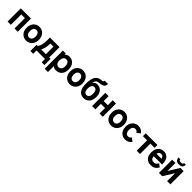

<svg xmlns="http://www.w3.org/2000/svg" viewBox="580 -2883 5228 5228"><g transform="rotate(45 3193.5 -269.0)"><path d="M58 0V-509H451V0H325V-400H184V0Z M778 11Q711 11 657.5 -21.5Q604 -54 573.5 -112.5Q543 -171 543 -250Q543 -330 573.5 -389Q604 -448 657.5 -480.5Q711 -513 778 -513Q846 -513 899 -480.5Q952 -448 982.5 -389Q1013 -330 1013 -250Q1013 -171 982.5 -112.5Q952 -54 899 -21.5Q846 11 778 11ZM778 -107Q826 -107 856.5 -143.5Q887 -180 887 -250Q887 -321 856.5 -358Q826 -395 778 -395Q730 -395 700.5 -358Q671 -321 671 -250Q671 -180 700.5 -143.5Q730 -107 778 -107Z M1064 127V-109H1110Q1147 -165 1164 -232Q1181 -299 1181 -402V-509H1551V-109H1606V127H1499V0H1172V127ZM1243 -109H1424V-400H1306Q1304 -316 1289.5 -244.5Q1275 -173 1243 -109Z M1681 194V-507H1790L1796 -462Q1847 -519 1922 -519Q1990 -519 2043 -488.5Q2096 -458 2126.5 -398Q2157 -338 2157 -248Q2157 -165 2126.5 -107Q2096 -49 2043 -19Q1990 11 1922 11Q1857 11 1807 -34V194ZM1917 -103Q1965 -103 1997.5 -139Q2030 -175 2030 -248Q2030 -330 1997.5 -367.5Q1965 -405 1917 -405Q1869 -405 1837 -366.5Q1805 -328 1805 -241Q1805 -174 1837 -138.5Q1869 -103 1917 -103Z M2458 11Q2391 11 2337.5 -21.5Q2284 -54 2253.5 -112.5Q2223 -171 2223 -250Q2223 -330 2253.5 -389Q2284 -448 2337.5 -480.5Q2391 -513 2458 -513Q2526 -513 2579 -480.5Q2632 -448 2662.5 -389Q2693 -330 2693 -250Q2693 -171 2662.5 -112.5Q2632 -54 2579 -21.5Q2526 11 2458 11ZM2458 -107Q2506 -107 2536.5 -143.5Q2567 -180 2567 -250Q2567 -321 2536.5 -358Q2506 -395 2458 -395Q2410 -395 2380.5 -358Q2351 -321 2351 -250Q2351 -180 2380.5 -143.5Q2410 -107 2458 -107Z M2991 11Q2920 11 2870.5 -22.5Q2821 -56 2794 -116.5Q2767 -177 2762 -257Q2749 -523 2843 -617Q2898 -672 2991 -678Q3036 -681 3051 -692.5Q3066 -704 3066 -732H3193Q3193 -690 3179 -658.5Q3165 -627 3121.5 -607.5Q3078 -588 2991 -580Q2964 -579 2942.5 -568.5Q2921 -558 2906 -542Q2888 -523 2879 -497Q2870 -471 2869 -444Q2886 -477 2919 -498.5Q2952 -520 2996 -520Q3102 -520 3161.5 -449Q3221 -378 3221 -257Q3221 -177 3193.5 -116.5Q3166 -56 3114.5 -22.5Q3063 11 2991 11ZM2991 -103Q3044 -103 3069 -143.5Q3094 -184 3094 -257Q3094 -330 3069 -370.5Q3044 -411 2991 -411Q2943 -411 2915.5 -368Q2888 -325 2888 -257Q2888 -184 2913.5 -143.5Q2939 -103 2991 -103Z M3313 0V-509H3439V-320H3599V-509H3724V0H3599V-212H3439V0Z M4051 11Q3984 11 3930.5 -21.5Q3877 -54 3846.5 -112.5Q3816 -171 3816 -250Q3816 -330 3846.5 -389Q3877 -448 3930.5 -480.5Q3984 -513 4051 -513Q4119 -513 4172 -480.5Q4225 -448 4255.5 -389Q4286 -330 4286 -250Q4286 -171 4255.5 -112.5Q4225 -54 4172 -21.5Q4119 11 4051 11ZM4051 -107Q4099 -107 4129.5 -143.5Q4160 -180 4160 -250Q4160 -321 4129.5 -358Q4099 -395 4051 -395Q4003 -395 3973.5 -358Q3944 -321 3944 -250Q3944 -180 3973.5 -143.5Q4003 -107 4051 -107Z M4588 11Q4521 11 4467.5 -21.5Q4414 -54 4383.5 -112.5Q4353 -171 4353 -250Q4353 -330 4383.5 -389Q4414 -448 4467.5 -480.5Q4521 -513 4588 -513Q4649 -513 4698.5 -487Q4748 -461 4779 -413L4679 -337Q4652 -395 4588 -395Q4540 -395 4510.5 -358Q4481 -321 4481 -250Q4481 -180 4510.5 -143.5Q4540 -107 4588 -107Q4651 -107 4680 -164L4779 -89Q4748 -41 4698.5 -15Q4649 11 4588 11Z M5031 0V-400H4870V-509H5320V-400H5158V0Z M5580 11Q5474 11 5408 -53.5Q5342 -118 5342 -250Q5342 -332 5371.5 -391Q5401 -450 5453 -481.5Q5505 -513 5573 -513Q5641 -513 5688.5 -479Q5736 -445 5761 -386Q5786 -327 5786 -250V-222H5466Q5471 -152 5502.5 -127Q5534 -102 5582 -102Q5626 -102 5654 -124Q5682 -146 5704 -189L5796 -122Q5757 -50 5703.5 -19.5Q5650 11 5580 11ZM5471 -322H5662Q5644 -411 5571 -411Q5531 -411 5506 -390Q5481 -369 5471 -322Z M5887 0V-509H6013V-201L6203 -509H6328V0H6202V-304L6013 0ZM6108 -547Q6033 -547 6003 -577Q5973 -607 5964 -675H6035Q6039 -643 6055 -632.5Q6071 -622 6108 -622Q6146 -622 6161.5 -632.5Q6177 -643 6181 -675H6251Q6243 -607 6212.5 -577Q6182 -547 6108 -547Z"/></g></svg>

Font: Zen Kaku Gothic New Black
Style: Regular
Weight: 900
Designer: Yoshimichi Ohira
Foundry: Positype
Version: Version 1.001